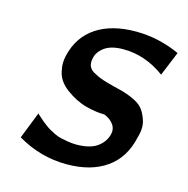

<svg xmlns="http://www.w3.org/2000/svg" viewBox="-80 -562 635 650"><g transform="rotate(15 237.0 -237.5)"><path d="M35 -38 72 -132Q71 -133 71 -132Q72 -131 81 -123Q90 -115 94 -111.5Q98 -108 108 -100.5Q118 -93 125 -89Q132 -85 144 -79Q156 -73 167.5 -70.5Q179 -68 193.5 -65.5Q208 -63 223 -63Q274 -63 300 -84.5Q326 -106 329 -136Q330 -153 317.5 -166.5Q305 -180 288 -186Q259 -186 223 -195.5Q187 -205 151 -231.5Q115 -258 110 -296Q105 -318 111 -344Q127 -413 181 -449Q235 -485 320 -485Q399 -485 474 -451L439 -366Q371 -416 294 -416Q251 -416 228 -399Q205 -382 201 -359Q193 -324 226 -310Q241 -301 267.5 -293.5Q294 -286 315.5 -281Q337 -276 361.5 -265.5Q386 -255 398.5 -241Q411 -227 419.5 -201Q428 -175 417 -139Q401 -66 347 -28Q293 10 208 10Q116 10 35 -38Z"/></g></svg>

Font: Coval
Style: Medium Italic
Weight: 500
Foundry: Context Ltd
Version: Version 001.000